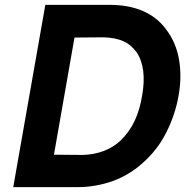

<svg xmlns="http://www.w3.org/2000/svg" viewBox="-20 -770 780 790"><path d="M714.5 -375Q701 -298 664 -224.5Q645.5 -188 622 -157.8Q598.5 -127.5 570 -102Q514 -50.5 444.2 -25.2Q374.5 0 298 0H34.5L166.5 -750H431.5Q510 -750 568.5 -724.5Q627 -699 663.5 -649Q704 -596.5 716.5 -525.5Q729 -454.5 714.5 -375ZM564.5 -375Q585.5 -491 541.5 -556Q529.5 -571.5 516 -582.8Q502.5 -594 486.2 -601Q470 -608 450.8 -611.8Q431.5 -615.5 407.5 -616.5L286.5 -615.5L202 -133.5L321 -132.5Q414 -135.5 475 -190.5Q512.5 -227 533.8 -272.2Q555 -317.5 564.5 -375Z"/></svg>

Font: Russisch Sans ExtraBold
Style: Italic
Weight: 800
Width: 4
Italic angle: -10°
Designer: Michael Sharanda (font) & Cristiano Sobral (main changes)
Foundry: Michael Sharanda
Version: Version 2.00;September 8, 2020;FontCreator 13.0.0.2681 64-bi